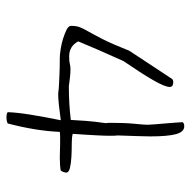

<svg xmlns="http://www.w3.org/2000/svg" viewBox="-18 -549 590 594"><g transform="rotate(90 277.0 -252.0)"><path d="M508 -145Q493 -142 467 -142Q458 -142 446 -142.5Q434 -143 425 -143Q413 -143 404 -143Q395 -143 388 -142Q385 -69 362 19Q355 23 343 23Q331 23 327 19Q328 -9 334.5 -50Q341 -91 352 -145Q323 -141 303 -139Q283 -137 271 -137Q267 -137 260.5 -138Q254 -139 242 -139.5Q230 -140 210 -141Q190 -142 159 -142Q150 -142 133 -144.5Q116 -147 100 -152Q84 -157 72 -163Q60 -169 60 -177Q60 -193 64 -203.5Q68 -214 77.5 -230.5Q87 -247 101.5 -275.5Q116 -304 137 -357L224 -489Q227 -493 234 -493Q249 -493 249 -482Q249 -467 227.5 -430Q206 -393 169 -339Q131 -255 108 -199Q123 -171 154 -171Q163 -171 168.5 -171.5Q174 -172 177.5 -173Q181 -174 185 -174.5Q189 -175 195 -175Q206 -175 219 -173.5Q232 -172 247 -170Q301 -170 351 -176Q352 -196 354 -223Q356 -250 361 -284Q360 -287 360 -303Q360 -344 363 -374Q366 -404 366 -413Q366 -420 364.5 -437.5Q363 -455 361.5 -473Q360 -491 359 -505.5Q358 -520 358 -522Q361 -527 371 -527Q388 -527 395 -501.5Q402 -476 402 -422Q402 -404 401 -380Q400 -356 399 -321Q400 -316 400 -299Q400 -282 399 -262.5Q398 -243 397 -226Q396 -209 395 -196.5Q394 -184 394 -182Q404 -179 424 -179Q444 -179 464 -178Q484 -177 499 -173.5Q514 -170 514 -162Q513 -153 508 -145Z"/></g></svg>

Font: Gaegu Light
Style: Regular
Weight: 300
Designer: JIKJI
Foundry: JIKJI
Version: Version 1.00